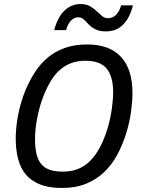

<svg xmlns="http://www.w3.org/2000/svg" viewBox="-20 -908 693 942"><path d="M284.2 14.2Q219.7 14.2 176.3 -3.2Q132.8 -20.5 106.4 -52.2Q80.1 -84 68.6 -128.9Q57.1 -173.8 57.1 -229Q57.1 -254.9 60.1 -283.9Q63 -313 68.8 -343.8Q74.7 -374.5 84 -406Q93.3 -437.5 106 -467.8Q125.5 -513.7 151.6 -554.2Q177.7 -594.7 213.6 -625Q249.5 -655.3 297.4 -672.6Q345.2 -689.9 408.2 -689.9Q516.6 -689.9 573.2 -629.4Q629.9 -568.8 629.9 -451.2Q629.9 -412.6 623 -360.8Q616.2 -309.1 599.1 -253.9Q581.5 -197.3 555.2 -148.4Q528.8 -99.6 491 -63.5Q453.1 -27.3 402.1 -6.6Q351.1 14.2 284.2 14.2ZM151.9 -227.1Q151.9 -182.1 159.4 -151.4Q167 -120.6 183.6 -101.6Q200.2 -82.5 226.3 -74.2Q252.4 -65.9 289.1 -65.9Q368.7 -65.9 421.1 -117.4Q473.6 -168.9 506.8 -274.9Q514.2 -298.8 519.5 -323.5Q524.9 -348.1 528.3 -371.6Q531.7 -395 533.4 -416Q535.2 -437 535.2 -454.1Q535.2 -532.7 503.4 -571.3Q471.7 -609.9 398.9 -609.9Q359.4 -609.9 328.6 -598.1Q297.9 -586.4 273.4 -564.7Q249 -543 230 -511.7Q210.9 -480.5 194.8 -440.9Q183.6 -413.1 175.5 -383.8Q167.5 -354.5 162.1 -326.7Q156.7 -298.8 154.3 -273.2Q151.9 -247.6 151.9 -227.1ZM246.1 -760.3Q262.7 -824.2 296.6 -856.2Q330.6 -888.2 375 -888.2Q403.3 -888.2 421.6 -877.4Q439.9 -866.7 453.9 -853.5Q467.8 -840.3 480.5 -829.6Q493.2 -818.8 510.3 -818.8Q534.2 -818.8 550.8 -836.9Q567.4 -855 574.2 -881.8H632.3Q617.2 -821.3 584.5 -787.6Q551.8 -753.9 499 -753.9Q476.6 -753.9 461.2 -759Q445.8 -764.2 434.3 -772Q422.9 -779.8 414.8 -788.6Q406.7 -797.4 399.2 -805.2Q391.6 -813 383.3 -818.1Q375 -823.2 364.3 -823.2Q343.8 -823.2 328.1 -806.9Q312.5 -790.5 304.2 -760.3Z"/></svg>

Font: Lorenzo Sans
Style: Italic
Weight: 400
Italic angle: -12°
Foundry: Intel Corporation
Version: Version 1.00; ttfautohint (v1.5)